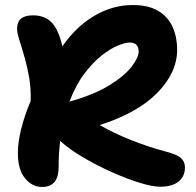

<svg xmlns="http://www.w3.org/2000/svg" viewBox="-20 -730 779 763"><path d="M147 13Q108 13 79.5 -21.5Q51 -56 51 -122Q51 -163 63.5 -215Q76 -267 102 -329Q103 -379 96.5 -418.5Q90 -458 79 -497.5Q68 -537 53 -584Q42 -624 55.5 -646.5Q69 -669 112 -669Q157 -669 184.5 -641.5Q212 -614 228 -546Q282 -624 354.5 -667Q427 -710 508 -710Q570 -710 609 -686.5Q648 -663 666 -622.5Q684 -582 684 -533Q684 -441 604.5 -360.5Q525 -280 376 -233Q434 -200 500.5 -173.5Q567 -147 634 -129Q682 -117 698.5 -102.5Q715 -88 715 -65Q715 -29 689.5 -8.5Q664 12 616 12Q586 12 535.5 -3.5Q485 -19 426.5 -45Q368 -71 313 -103Q258 -135 219 -170Q213 -120 213 -66Q213 13 147 13ZM495 -561Q478 -561 448.5 -549Q419 -537 384 -509.5Q349 -482 315 -437Q281 -392 256 -326Q358 -355 418.5 -393.5Q479 -432 505 -467.5Q531 -503 531 -525Q531 -561 495 -561Z"/></svg>

Font: Shantell Sans Normal
Style: Bold
Weight: 700
Designer: Stephen Nixon, Anya Danilova, Shantell Martin
Foundry: Arrow Type
Version: Version 1.009;[a7da0bfa3]